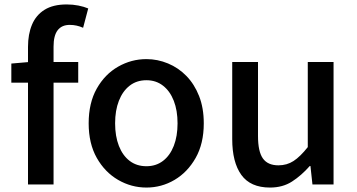

<svg xmlns="http://www.w3.org/2000/svg" viewBox="-20 -830 1606 864"><path d="M106 0V-619Q106 -676 124 -719Q142 -762 180.5 -786Q219 -810 280 -810Q308 -810 333 -805Q358 -800 377 -792L354 -705Q325 -718 294 -718Q258 -718 239.5 -694Q221 -670 221 -620V0ZM31 -458V-544L112 -551H332V-458Z M639 14Q571 14 511.5 -20.5Q452 -55 415.5 -119.5Q379 -184 379 -275Q379 -367 415.5 -431.5Q452 -496 511.5 -530Q571 -564 639 -564Q689 -564 736 -544.5Q783 -525 819 -488Q855 -451 876 -397.5Q897 -344 897 -275Q897 -184 860.5 -119.5Q824 -55 765.5 -20.5Q707 14 639 14ZM639 -82Q682 -82 713.5 -106Q745 -130 762 -173.5Q779 -217 779 -275Q779 -333 762 -376.5Q745 -420 713.5 -444.5Q682 -469 639 -469Q595 -469 563.5 -444.5Q532 -420 515 -376.5Q498 -333 498 -275Q498 -217 515 -173.5Q532 -130 563.5 -106Q595 -82 639 -82Z M1195 14Q1107 14 1066 -43Q1025 -100 1025 -204V-551H1141V-218Q1141 -148 1163 -117Q1185 -86 1233 -86Q1271 -86 1301 -105.5Q1331 -125 1365 -168V-551H1481V0H1386L1377 -83H1374Q1336 -40 1294 -13Q1252 14 1195 14Z"/></svg>

Font: Noto Sans KR Medium
Style: Regular
Weight: 500
Designer: Ryoko NISHIZUKA  (kana, bopomofo & ideographs); Paul D. Hunt (Latin, Greek & Cyrillic); Sandoll Communications , Soo-you
Foundry: Adobe
Version: Version 2.004-H2;hotconv 1.0.118;makeotfexe 2.5.65603